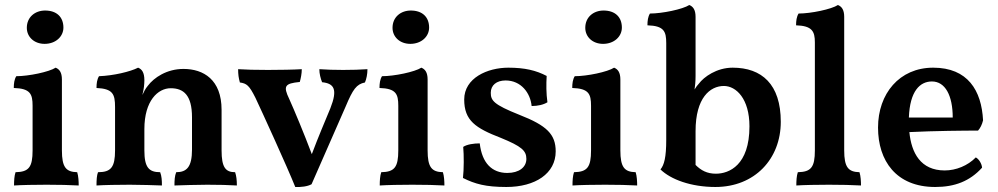

<svg xmlns="http://www.w3.org/2000/svg" viewBox="-20 -737 3980 766"><path d="M158 -562C202 -562 233 -591 233 -627C233 -669 206 -695 160 -695C120 -695 87 -669 87 -626C87 -590 116 -562 158 -562ZM36 3C66 1 119 0 166 0C212 0 262 1 294 3C294 -13 293 -34 288 -50C243 -51 227 -70 227 -137V-420C227 -448 217 -461 202 -467C176 -450 94 -433 45 -433C37 -420 35 -404 35 -386C101 -384 110 -362 110 -315V-137C110 -70 95 -51 42 -50C37 -35 36 -16 36 3Z M918 -50C880 -50 864 -69 864 -137V-299C864 -419 792 -462 712 -462C645 -462 594 -427 570 -395C559 -382 554 -370 548 -358C554 -381 556 -401 556 -417C556 -448 546 -461 531 -467C500 -451 432 -435 375 -433C367 -420 365 -404 365 -386C430 -383 439 -362 439 -310V-137C439 -70 423 -50 371 -50C366 -37 365 -19 365 3C394 1 454 0 498 0C541 0 597 2 626 3C626 -18 625 -34 619 -50C574 -50 556 -69 556 -137V-222C556 -335 610 -385 661 -385C712 -385 746 -358 746 -269V-140C746 -71 725 -50 683 -50C677 -35 676 -18 676 3C707 2 765 0 807 0C850 0 895 1 925 3C925 -19 923 -35 918 -50Z M1349 -458C1316 -458 1280 -459 1254 -461C1254 -443 1259 -424 1265 -409C1313 -404 1328 -381 1298 -305C1275 -249 1251 -194 1224 -122C1194 -202 1153 -300 1134 -342C1109 -394 1116 -404 1176 -410C1180 -424 1184 -443 1184 -461C1152 -459 1096 -458 1049 -458C1001 -458 958 -459 930 -461C930 -440 932 -426 937 -408C964 -404 974 -397 999 -347C1025 -292 1126 -71 1158 9C1181 10 1207 7 1223 -2L1359 -312C1388 -381 1402 -401 1436 -408C1442 -422 1446 -441 1446 -461C1420 -459 1383 -458 1349 -458Z M1617 -562C1661 -562 1692 -591 1692 -627C1692 -669 1665 -695 1619 -695C1579 -695 1546 -669 1546 -626C1546 -590 1575 -562 1617 -562ZM1495 3C1525 1 1578 0 1625 0C1671 0 1721 1 1753 3C1753 -13 1752 -34 1747 -50C1702 -51 1686 -70 1686 -137V-420C1686 -448 1676 -461 1661 -467C1635 -450 1553 -433 1504 -433C1496 -420 1494 -404 1494 -386C1560 -384 1569 -362 1569 -315V-137C1569 -70 1554 -51 1501 -50C1496 -35 1495 -16 1495 3Z M2164 -329C2159 -364 2159 -401 2161 -434C2119 -456 2074 -467 2008 -467C1925 -467 1832 -426 1832 -340C1832 -256 1877 -226 1978 -187C2061 -153 2080 -136 2080 -103C2080 -70 2051 -47 2004 -47C1943 -47 1903 -86 1894 -165C1870 -165 1843 -161 1828 -151C1831 -119 1831 -61 1827 -27C1875 -3 1918 9 2000 9C2116 9 2197 -45 2197 -133C2197 -201 2162 -236 2052 -279C1949 -320 1938 -336 1938 -367C1938 -397 1961 -416 1997 -416C2059 -416 2096 -366 2101 -314C2125 -314 2148 -319 2164 -329Z M2386 -562C2430 -562 2461 -591 2461 -627C2461 -669 2434 -695 2388 -695C2348 -695 2315 -669 2315 -626C2315 -590 2344 -562 2386 -562ZM2264 3C2294 1 2347 0 2394 0C2440 0 2490 1 2522 3C2522 -13 2521 -34 2516 -50C2471 -51 2455 -70 2455 -137V-420C2455 -448 2445 -461 2430 -467C2404 -450 2322 -433 2273 -433C2265 -420 2263 -404 2263 -386C2329 -384 2338 -362 2338 -315V-137C2338 -70 2323 -51 2270 -50C2265 -35 2264 -16 2264 3Z M2903 -467C2839 -467 2788 -430 2768 -403C2763 -398 2757 -390 2751 -380C2753 -395 2755 -410 2755 -434V-670C2755 -698 2745 -711 2730 -717C2704 -700 2622 -683 2573 -683C2565 -670 2563 -654 2563 -636C2629 -634 2638 -612 2638 -565V-179C2638 -110 2630 -79 2615 -61C2656 -21 2737 9 2834 9C2991 9 3095 -103 3095 -251C3095 -401 3019 -467 2903 -467ZM2836 -44C2801 -44 2777 -57 2755 -79V-214C2755 -347 2813 -394 2868 -394C2917 -394 2970 -343 2970 -233C2970 -78 2889 -44 2836 -44Z M3157 3C3187 1 3240 0 3287 0C3333 0 3383 1 3415 3C3415 -13 3414 -34 3409 -50C3364 -51 3348 -70 3348 -137V-670C3348 -698 3338 -711 3323 -717C3297 -700 3215 -683 3166 -683C3158 -670 3156 -654 3156 -636C3220 -634 3231 -612 3231 -568V-137C3231 -70 3216 -51 3163 -50C3158 -35 3157 -16 3157 3Z M3873 -109C3841 -76 3794 -57 3749 -57C3653 -57 3616 -127 3608 -210C3708 -215 3830 -216 3882 -216C3891 -226 3898 -240 3902 -257C3896 -376 3841 -467 3703 -467C3568 -467 3483 -363 3483 -228C3483 -96 3555 9 3711 9C3789 9 3849 -14 3898 -68C3897 -84 3885 -103 3873 -109ZM3698 -412C3751 -412 3781 -356 3781 -268H3606C3610 -375 3651 -412 3698 -412Z"/></svg>

Font: Vollkorn Semibold
Style: Regular
Weight: 600
Designer: Friedrich Althausen
Foundry: Friedrich Althausen
Version: Version 4.015;PS 004.015;hotconv 1.0.88;makeotf.lib2.5.64775